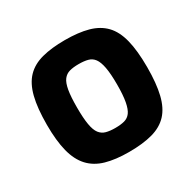

<svg xmlns="http://www.w3.org/2000/svg" viewBox="-126 -679 828 818"><g transform="rotate(-30 287.5 -270.0)"><path d="M287 5Q221 5 174 -8.5Q127 -22 97.5 -54Q68 -86 54.5 -139Q41 -192 41 -270Q41 -352 54.5 -405.5Q68 -459 97.5 -489.5Q127 -520 174.5 -532.5Q222 -545 287 -545Q354 -545 401 -532Q448 -519 477.5 -488.5Q507 -458 520.5 -404.5Q534 -351 534 -270Q534 -190 521 -136.5Q508 -83 479 -52Q450 -21 402.5 -8Q355 5 287 5ZM287 -113Q314 -113 332.5 -118Q351 -123 362.5 -138.5Q374 -154 380 -186Q386 -218 386 -270Q386 -323 380 -354.5Q374 -386 362.5 -401.5Q351 -417 332.5 -422Q314 -427 287 -427Q261 -427 242.5 -422Q224 -417 212 -401.5Q200 -386 194.5 -354.5Q189 -323 189 -270Q189 -218 194.5 -186Q200 -154 212 -138.5Q224 -123 242.5 -118Q261 -113 287 -113Z"/></g></svg>

Font: Exo Thin
Style: Bold
Weight: 700
Version: Version 2.000